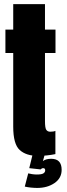

<svg xmlns="http://www.w3.org/2000/svg" viewBox="-20 -742 320 922"><path d="M162 6.5Q105.5 6.5 74.5 -21.8Q43.5 -50 43.5 -134V-487.5H6V-600H43.5V-722H196V-600H246.5V-487.5H196V-160.5Q196 -127 202.5 -118.2Q209 -109.5 221 -109.5Q237.5 -109.5 246 -113.5V-2Q205 6.5 162 6.5ZM159 160.5Q145.5 160.5 128.5 158.8Q111.5 157 99 154L115.5 90.5Q122 92.5 133.8 94.2Q145.5 96 157 96Q180 96 188.5 90.5Q197 85 197 76Q197 65.5 187.5 65.5Q180.5 65.5 175 71.5L120.5 65.5L136.5 0H195L186 31.5Q192.5 26.5 202.2 23.5Q212 20.5 226 20.5Q276 20.5 276 73.5Q276 113.5 241.8 137Q207.5 160.5 159 160.5Z"/></svg>

Font: Anybody UltraCondensed ExtraBold
Style: Regular
Weight: 800
Width: 1
Designer: Tyler Finck
Foundry: Etcetera Type Company
Version: Version 1.010; ttfautohint (v1.8.3) -l 8 -r 50 -G 200 -x 14 